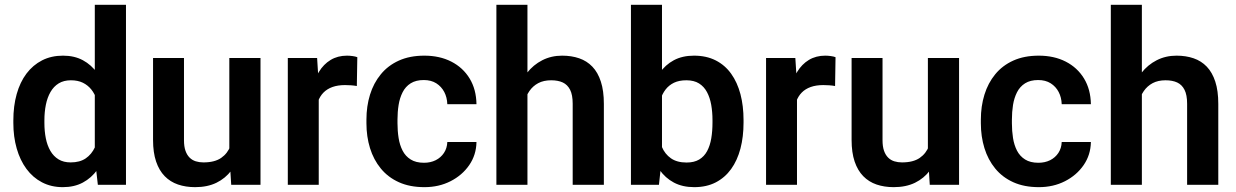

<svg xmlns="http://www.w3.org/2000/svg" viewBox="-20 -770 5151 800"><path d="M375 -112.3V-750H504.9V0H387.7ZM35.6 -257.8V-268.1Q35.6 -328.6 49.6 -378.2Q63.5 -427.7 90.3 -463.4Q117.2 -499 155.5 -518.6Q193.8 -538.1 242.7 -538.1Q290 -538.1 325.4 -519Q360.8 -500 386 -464.8Q411.1 -429.7 426.3 -381.6Q441.4 -333.5 448.2 -275.9V-248Q441.4 -191.9 426.3 -145Q411.1 -98.1 386 -63.2Q360.8 -28.3 325.2 -9.3Q289.6 9.8 241.7 9.8Q193.4 9.8 155 -10.3Q116.7 -30.3 90.1 -66.4Q63.5 -102.5 49.6 -151.4Q35.6 -200.2 35.6 -257.8ZM165 -268.1V-257.8Q165 -223.6 170.9 -193.8Q176.8 -164.1 189.9 -141.4Q203.1 -118.7 223.9 -106Q244.6 -93.3 274.4 -93.3Q312.5 -93.3 337.2 -110.1Q361.8 -127 375.5 -156.5Q389.2 -186 393.1 -223.1V-299.8Q391.1 -329.1 383.1 -354Q375 -378.9 360.6 -397Q346.2 -415 325.2 -425.3Q304.2 -435.5 275.4 -435.5Q245.6 -435.5 224.6 -422.6Q203.6 -409.7 190.4 -386.7Q177.2 -363.8 171.1 -333.5Q165 -303.2 165 -268.1Z M935.5 -125.5V-528.3H1065.4V0H943.4ZM952.1 -234.9 992.2 -235.8Q992.2 -182.6 980.5 -137.7Q968.8 -92.8 944.1 -59.8Q919.4 -26.9 881.8 -8.5Q844.2 9.8 793 9.8Q753.9 9.8 721.7 -1.2Q689.5 -12.2 666.3 -35.9Q643.1 -59.6 630.4 -96.9Q617.7 -134.3 617.7 -187V-528.3H746.6V-186Q746.6 -159.7 752.7 -142.1Q758.8 -124.5 769.8 -113.5Q780.8 -102.5 795.7 -97.9Q810.5 -93.3 827.6 -93.3Q874.5 -93.3 901.6 -112.1Q928.7 -130.9 940.4 -162.8Q952.1 -194.8 952.1 -234.9Z M1308.1 -420.4V0H1179.2V-528.3H1301.3ZM1468.8 -531.7 1466.8 -411.6Q1456.1 -413.6 1442.6 -414.6Q1429.2 -415.5 1417.5 -415.5Q1387.7 -415.5 1365.2 -407.5Q1342.8 -399.4 1327.9 -384.3Q1313 -369.1 1305.2 -347.4Q1297.4 -325.7 1296.4 -298.3L1268.6 -301.8Q1268.6 -352.1 1278.8 -395Q1289.1 -438 1308.6 -470.2Q1328.1 -502.4 1357.7 -520.3Q1387.2 -538.1 1425.8 -538.1Q1436.5 -538.1 1449 -536.4Q1461.4 -534.7 1468.8 -531.7Z M1746.6 -91.8Q1773.9 -91.8 1795.4 -102.5Q1816.9 -113.3 1829.8 -132.8Q1842.8 -152.3 1843.8 -178.2H1965.3Q1964.4 -124.5 1935.1 -82Q1905.8 -39.6 1857.2 -14.9Q1808.6 9.8 1748.5 9.8Q1687.5 9.8 1642.1 -10.7Q1596.7 -31.2 1566.7 -67.9Q1536.6 -104.5 1521.7 -152.8Q1506.8 -201.2 1506.8 -256.3V-272Q1506.8 -327.1 1521.7 -375.5Q1536.6 -423.8 1566.7 -460.4Q1596.7 -497.1 1642.1 -517.6Q1687.5 -538.1 1748 -538.1Q1812 -538.1 1860.6 -513.2Q1909.2 -488.3 1936.8 -442.9Q1964.4 -397.5 1965.3 -335.9H1843.8Q1842.8 -364.3 1831.1 -386.7Q1819.3 -409.2 1797.9 -422.9Q1776.4 -436.5 1745.6 -436.5Q1712.9 -436.5 1691.2 -422.9Q1669.4 -409.2 1657.5 -385.5Q1645.5 -361.8 1640.9 -332.8Q1636.2 -303.7 1636.2 -272V-256.3Q1636.2 -224.1 1640.9 -194.8Q1645.5 -165.5 1657.5 -142.3Q1669.4 -119.1 1691.2 -105.5Q1712.9 -91.8 1746.6 -91.8Z M2177.7 -750V0H2048.3V-750ZM2157.2 -283.2H2119.1Q2119.1 -338.4 2133.8 -384.8Q2148.4 -431.2 2175.3 -465.6Q2202.1 -500 2239.5 -519Q2276.9 -538.1 2322.3 -538.1Q2361.3 -538.1 2393.3 -527.1Q2425.3 -516.1 2448.2 -492.2Q2471.2 -468.3 2483.6 -429.9Q2496.1 -391.6 2496.1 -336.9V0H2366.2V-337.9Q2366.2 -374.5 2355.5 -395.8Q2344.7 -417 2325 -426.3Q2305.2 -435.5 2276.4 -435.5Q2245.1 -435.5 2222.7 -423.6Q2200.2 -411.6 2185.8 -390.6Q2171.4 -369.6 2164.3 -342.3Q2157.2 -314.9 2157.2 -283.2Z M2608.9 -750H2738.3V-116.7L2725.6 0H2608.9ZM3078.1 -269.5V-259.3Q3078.1 -200.2 3065.2 -150.9Q3052.2 -101.6 3026.4 -65.7Q3000.5 -29.8 2962.2 -10Q2923.8 9.8 2872.6 9.8Q2823.7 9.8 2787.8 -9.3Q2752 -28.3 2727.5 -63.2Q2703.1 -98.1 2688.5 -145.8Q2673.8 -193.4 2666.5 -250V-277.8Q2673.8 -335 2688.5 -382.3Q2703.1 -429.7 2727.5 -464.8Q2752 -500 2787.6 -519Q2823.2 -538.1 2871.6 -538.1Q2923.3 -538.1 2962.2 -518.3Q3001 -498.5 3026.6 -462.6Q3052.2 -426.8 3065.2 -377.7Q3078.1 -328.6 3078.1 -269.5ZM2948.7 -259.3V-269.5Q2948.7 -303.2 2943.4 -333.3Q2938 -363.3 2925.8 -386.2Q2913.6 -409.2 2892.6 -422.4Q2871.6 -435.5 2839.8 -435.5Q2809.6 -435.5 2788.3 -425.3Q2767.1 -415 2753.2 -397Q2739.3 -378.9 2731.7 -354.5Q2724.1 -330.1 2721.7 -301.8V-225.6Q2725.1 -188 2737.8 -158Q2750.5 -127.9 2775.6 -110.4Q2800.8 -92.8 2840.8 -92.8Q2872.1 -92.8 2893.1 -105.2Q2914.1 -117.7 2926.3 -140.4Q2938.5 -163.1 2943.6 -193.4Q2948.7 -223.6 2948.7 -259.3Z M3300.8 -420.4V0H3171.9V-528.3H3293.9ZM3461.4 -531.7 3459.5 -411.6Q3448.7 -413.6 3435.3 -414.6Q3421.9 -415.5 3410.2 -415.5Q3380.4 -415.5 3357.9 -407.5Q3335.4 -399.4 3320.6 -384.3Q3305.7 -369.1 3297.9 -347.4Q3290 -325.7 3289.1 -298.3L3261.2 -301.8Q3261.2 -352.1 3271.5 -395Q3281.7 -438 3301.3 -470.2Q3320.8 -502.4 3350.3 -520.3Q3379.9 -538.1 3418.5 -538.1Q3429.2 -538.1 3441.7 -536.4Q3454.1 -534.7 3461.4 -531.7Z M3846.2 -125.5V-528.3H3976.1V0H3854ZM3862.8 -234.9 3902.8 -235.8Q3902.8 -182.6 3891.1 -137.7Q3879.4 -92.8 3854.7 -59.8Q3830.1 -26.9 3792.5 -8.5Q3754.9 9.8 3703.6 9.8Q3664.6 9.8 3632.3 -1.2Q3600.1 -12.2 3576.9 -35.9Q3553.7 -59.6 3541 -96.9Q3528.3 -134.3 3528.3 -187V-528.3H3657.2V-186Q3657.2 -159.7 3663.3 -142.1Q3669.4 -124.5 3680.4 -113.5Q3691.4 -102.5 3706.3 -97.9Q3721.2 -93.3 3738.3 -93.3Q3785.2 -93.3 3812.3 -112.1Q3839.4 -130.9 3851.1 -162.8Q3862.8 -194.8 3862.8 -234.9Z M4306.6 -91.8Q4334 -91.8 4355.5 -102.5Q4377 -113.3 4389.9 -132.8Q4402.8 -152.3 4403.8 -178.2H4525.4Q4524.4 -124.5 4495.1 -82Q4465.8 -39.6 4417.2 -14.9Q4368.7 9.8 4308.6 9.8Q4247.6 9.8 4202.1 -10.7Q4156.7 -31.2 4126.7 -67.9Q4096.7 -104.5 4081.8 -152.8Q4066.9 -201.2 4066.9 -256.3V-272Q4066.9 -327.1 4081.8 -375.5Q4096.7 -423.8 4126.7 -460.4Q4156.7 -497.1 4202.1 -517.6Q4247.6 -538.1 4308.1 -538.1Q4372.1 -538.1 4420.7 -513.2Q4469.2 -488.3 4496.8 -442.9Q4524.4 -397.5 4525.4 -335.9H4403.8Q4402.8 -364.3 4391.1 -386.7Q4379.4 -409.2 4357.9 -422.9Q4336.4 -436.5 4305.7 -436.5Q4272.9 -436.5 4251.2 -422.9Q4229.5 -409.2 4217.5 -385.5Q4205.6 -361.8 4200.9 -332.8Q4196.3 -303.7 4196.3 -272V-256.3Q4196.3 -224.1 4200.9 -194.8Q4205.6 -165.5 4217.5 -142.3Q4229.5 -119.1 4251.2 -105.5Q4272.9 -91.8 4306.6 -91.8Z M4737.8 -750V0H4608.4V-750ZM4717.3 -283.2H4679.2Q4679.2 -338.4 4693.8 -384.8Q4708.5 -431.2 4735.4 -465.6Q4762.2 -500 4799.6 -519Q4836.9 -538.1 4882.3 -538.1Q4921.4 -538.1 4953.4 -527.1Q4985.4 -516.1 5008.3 -492.2Q5031.2 -468.3 5043.7 -429.9Q5056.2 -391.6 5056.2 -336.9V0H4926.3V-337.9Q4926.3 -374.5 4915.5 -395.8Q4904.8 -417 4885 -426.3Q4865.2 -435.5 4836.4 -435.5Q4805.2 -435.5 4782.7 -423.6Q4760.3 -411.6 4745.8 -390.6Q4731.4 -369.6 4724.4 -342.3Q4717.3 -314.9 4717.3 -283.2Z"/></svg>

Font: Roboto SemiBold
Style: Regular
Weight: 600
Designer: Christian Robertson
Foundry: Google
Version: Version 3.009; 2024